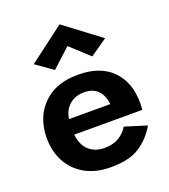

<svg xmlns="http://www.w3.org/2000/svg" viewBox="-136 -830 827 938"><g transform="rotate(-20 277.5 -361.0)"><path d="M282 -619 185 -530 97 -592 282 -732 468 -592 379 -530ZM519 -120Q485 -61 431 -25.5Q377 10 281 10Q203 10 147.5 -21Q92 -52 62.5 -106.5Q33 -161 33 -230Q33 -243 34 -255Q35 -267 37 -279Q51 -364 114 -417Q177 -470 282 -470Q396 -470 458.5 -407.5Q521 -345 521 -236Q521 -230 520.5 -221Q520 -212 519 -201H165Q172 -143 204 -116Q236 -89 282 -89Q326 -89 356.5 -106.5Q387 -124 406 -155ZM280 -379Q235 -379 204.5 -353Q174 -327 167 -281H382Q377 -326 352 -352.5Q327 -379 280 -379Z"/></g></svg>

Font: Von Semi
Style: Regular
Weight: 600
Version: Version 4.000; ttfautohint (v1.8.4.7-5d5b)